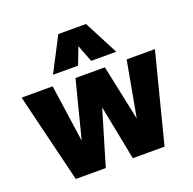

<svg xmlns="http://www.w3.org/2000/svg" viewBox="-137 -931 1081 1075"><g transform="rotate(-20 403.0 -394.0)"><path d="M135.3 3.4 5.9 -528.3H190.9L239.7 -187L327.1 -528.3H502L571.8 -197.8L631.8 -528.3H800.3L664.1 3.4H475.1L411.1 -322.8L314 3.4ZM214.8 -588.4 320.8 -792.5H485.8L591.8 -588.4H442.4L403.3 -690.4L364.3 -588.4Z"/></g></svg>

Font: Comme Black
Style: Regular
Weight: 900
Version: Version 1.000;gftools[0.9.27]